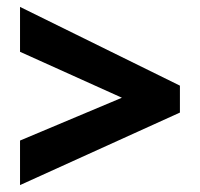

<svg xmlns="http://www.w3.org/2000/svg" viewBox="-20 -705 579 556"><path d="M38 -298 333 -422 38 -555V-685L501 -457V-379L38 -169Z"/></svg>

Font: Noto Sans Telugu UI SemiCondensed ExtraBold
Style: Regular
Weight: 800
Width: 4
Designer: Jelle Bosma - Monotype Design Team
Foundry: Monotype Imaging Inc.
Version: Version 2.005; ttfautohint (v1.8.4.7-5d5b)